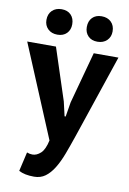

<svg xmlns="http://www.w3.org/2000/svg" viewBox="-107 -761 691 1026"><g transform="rotate(10 238.5 -248.5)"><path d="M239 -219 257 -141H263L276 -220L352 -500H486L334 -49Q315 7 297.5 53.5Q280 100 259 134Q238 168 212.5 186.5Q187 205 152 205Q100 205 69 188L93 84Q108 90 123 90Q146 90 167.5 70.5Q189 51 200 0L-9 -500H147ZM72 -632Q72 -664 91.5 -683Q111 -702 143 -702Q175 -702 193.5 -683Q212 -664 212 -632Q212 -602 193.5 -583Q175 -564 143 -564Q111 -564 91.5 -583Q72 -602 72 -632ZM291 -632Q291 -664 309.5 -683Q328 -702 360 -702Q392 -702 411.5 -683Q431 -664 431 -632Q431 -602 411.5 -583Q392 -564 360 -564Q328 -564 309.5 -583Q291 -602 291 -632Z"/></g></svg>

Font: PTSans
Style: Bold
Weight: 700
Designer: A.Korolkova, O.Umpeleva, V.Yefimov
Foundry: ParaType Ltd
Version: Version 2.003W OFL